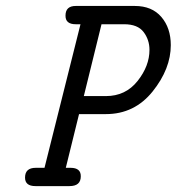

<svg xmlns="http://www.w3.org/2000/svg" viewBox="-20 -631 599 651"><path d="M64.9 -28.8Q64.9 -62 101.1 -62Q101.1 -62 130.9 -62L252.9 -548.8H236.8Q201.7 -548.8 202.1 -578.1Q202.1 -610.8 236.8 -610.8Q237.3 -610.8 237.8 -610.8H437Q495.1 -610.8 527.1 -573.5Q559.1 -536.1 559.1 -478Q559.1 -397.9 497.6 -321Q436 -244.1 338.9 -244.1H248L203.1 -62H219.2Q254.4 -62 253.9 -33.2Q253.9 0 215.8 0H100.1Q64.9 0 64.9 -28.8ZM264.2 -305.2H338.9Q405.8 -305.2 446.3 -356.2Q486.8 -407.2 486.8 -461.9Q486.8 -496.1 466.8 -522.5Q446.8 -548.8 400.9 -548.8H324.2Z"/></svg>

Font: CMU Typewriter Text
Style: Italic
Weight: 500
Italic angle: -14.04°
Version: Version 0.7.0